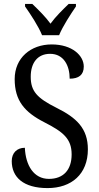

<svg xmlns="http://www.w3.org/2000/svg" viewBox="-20 -951 508 981"><path d="M195 -771H282C300 -816 342 -880 368 -918V-931H331C300 -901 264 -866 238 -830C212 -866 176 -901 145 -931H108V-918C135 -880 177 -816 195 -771ZM223 10C345 10 429 -61 429 -188C429 -294 372 -349 269 -400C169 -450 137 -485 137 -559C137 -630 172 -676 236 -676C306 -676 336 -615 336 -549C382 -549 408 -568 408 -611C408 -667 349 -724 244 -724C137 -724 55 -655 55 -547C55 -437 105 -378 207 -326C303 -277 346 -242 346 -162C346 -82 303 -37 230 -37C153 -37 111 -105 107 -196C66 -196 40 -169 40 -128C40 -46 99 10 223 10Z"/></svg>

Font: Noto Serif Lao Condensed
Style: Regular
Weight: 400
Width: 3
Designer: Monotype Design Team
Foundry: Monotype Imaging Inc.
Version: Version 2.003